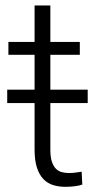

<svg xmlns="http://www.w3.org/2000/svg" viewBox="-20 -684 361 713"><path d="M167 -663.6V-528.3H276.4V-480.5H167V-351.1H305.7V-301.3H167V-128.4Q167 -100.6 172.6 -83.7Q178.2 -66.9 187.7 -57.4Q197.3 -47.9 209.7 -44.7Q222.2 -41.5 235.8 -41.5Q249 -41.5 261.2 -43.2Q273.4 -44.9 283.2 -46.4L285.6 1.5Q274.9 5.4 257.6 7.6Q240.2 9.8 223.1 9.8Q198.2 9.8 177 3.2Q155.8 -3.4 140.6 -19.5Q125.5 -35.6 116.9 -62.3Q108.4 -88.9 108.4 -128.4V-301.3H6.8V-351.1H108.4V-480.5H11.2V-528.3H108.4V-663.6Z"/></svg>

Font: Melbourne
Style: Light
Weight: 300
Designer: Google
Version: Version 2.000980; 2014